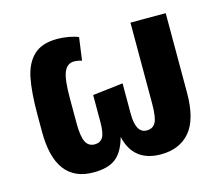

<svg xmlns="http://www.w3.org/2000/svg" viewBox="-89 -698 964 831"><g transform="rotate(-15 393.5 -282.5)"><path d="M63 -211V-287Q63 -388 75.5 -450.5Q88 -513 124.5 -547.5Q161 -582 230 -582Q256 -582 282.5 -577Q309 -572 324 -565L310 -463Q292 -469 275 -469Q245 -469 231 -437.5Q217 -406 217 -322V-209Q217 -149 229.5 -124Q242 -99 270 -99Q295 -99 306.5 -118Q318 -137 318 -187V-307L454 -323V-187Q454 -99 503 -99Q531 -99 543 -121.5Q555 -144 555 -206V-568H713V-211Q713 -93 666.5 -38Q620 17 536 17Q413 17 386 -101Q369 -38 334.5 -10.5Q300 17 234 17Q63 17 63 -211Z"/></g></svg>

Font: FiraGOUPP
Style: Bold
Weight: 700
Designer: bBox Type
Foundry: bBox Type GmbH
Version: Version 1.001